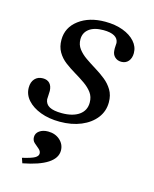

<svg xmlns="http://www.w3.org/2000/svg" viewBox="-100 -494 621 774"><g transform="rotate(15 210.5 -107.0)"><path d="M169.4 11.3Q124.2 11.3 89.1 -2Q54 -15.3 33.9 -37.9Q13.7 -60.5 13.7 -89.5Q13.7 -112.9 26.2 -126.6Q38.7 -140.3 59.7 -140.3Q78.2 -140.3 88.3 -129.4Q98.4 -118.5 99.2 -98.4Q99.2 -90.3 98.4 -79.8Q97.6 -69.4 97.6 -62.9Q100 -42.7 117.3 -33.5Q134.7 -24.2 168.5 -24.2Q214.5 -24.2 240.7 -42.7Q266.9 -61.3 266.9 -94.4Q266.9 -118.5 254.4 -135.5Q241.9 -152.4 221.8 -166.5Q201.6 -180.6 179 -194Q156.5 -207.3 136.3 -222.6Q116.1 -237.9 103.6 -259.3Q91.1 -280.6 91.1 -309.7Q91.1 -361.3 133.9 -393.5Q176.6 -425.8 243.5 -425.8Q285.5 -425.8 317.7 -413.7Q350 -401.6 368.5 -380.6Q387.1 -359.7 387.1 -333.1Q387.1 -312.1 376.2 -299.2Q365.3 -286.3 346.8 -286.3Q330.6 -286.3 319.8 -296.4Q308.9 -306.5 308.1 -323.4Q307.3 -331.5 308.1 -340.3Q308.9 -349.2 308.9 -354.8Q307.3 -372.6 291.1 -381.9Q275 -391.1 245.2 -391.1Q206.5 -391.1 185.5 -375Q164.5 -358.9 164.5 -331.5Q164.5 -308.9 177.4 -291.9Q190.3 -275 210.1 -261.3Q229.8 -247.6 252.8 -233.5Q275.8 -219.4 295.6 -203.6Q315.3 -187.9 328.2 -166.5Q341.1 -145.2 341.1 -115.3Q341.1 -78.2 319 -49.6Q296.8 -21 258.1 -4.8Q219.4 11.3 169.4 11.3ZM67.7 212.1 60.5 191.1Q98.4 182.3 111.7 174.6Q125 166.9 125 156.5Q125 146 115.3 137.9Q105.6 129.8 95.6 121Q85.5 112.1 85.5 97.6Q85.5 81.5 99.6 71.4Q113.7 61.3 135.5 61.3Q165.3 61.3 185.1 79Q204.8 96.8 204.8 122.6Q204.8 154 170.2 176.6Q135.5 199.2 67.7 212.1Z"/></g></svg>

Font: Playfair 9pt
Style: Italic
Weight: 400
Italic angle: -15.6°
Designer: Claus Eggers Sørensen
Foundry: Claus Eggers Sørensen
Version: Version 2.001;gftools[0.9.30]